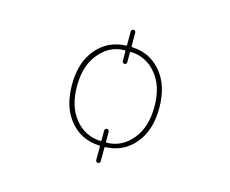

<svg xmlns="http://www.w3.org/2000/svg" viewBox="-101 -787 1202 1004"><g transform="rotate(15 500.0 -284.5)"><path d="M492.2 63.5V-8.8Q492.2 -13.7 487.3 -13.7Q438.5 -15.6 398.9 -34.7Q359.4 -53.7 329.1 -89.8Q267.6 -162.1 267.6 -284.2Q267.6 -406.2 329.1 -478.5Q359.4 -514.6 398.9 -533.7Q438.5 -552.7 487.3 -554.7Q492.2 -554.7 492.2 -559.6V-631.8Q492.2 -636.7 495.6 -640.6Q499 -644.5 504.4 -644.5Q509.8 -644.5 513.2 -640.6Q516.6 -636.7 516.6 -631.8V-559.6Q516.6 -554.7 521.5 -554.7Q570.3 -552.7 609.4 -533.7Q648.4 -514.6 678.7 -478.5Q740.2 -406.2 740.2 -284.2Q740.2 -162.1 678.7 -89.8Q648.4 -53.7 609.4 -34.7Q570.3 -15.6 521.5 -13.7Q516.6 -13.7 516.6 -8.8V63.5Q516.6 68.4 513.2 72.3Q509.8 76.2 504.4 76.2Q499 76.2 495.6 72.3Q492.2 68.4 492.2 63.5ZM516.6 -43Q516.6 -38.1 520.5 -38.1Q603.5 -38.1 660.2 -108.4Q713.9 -173.8 713.9 -284.2Q713.9 -394.5 660.2 -459Q606.4 -525.4 521.5 -529.3Q516.6 -529.3 516.6 -524.4V-472.7Q516.6 -467.8 513.2 -463.9Q509.8 -460 504.4 -460Q499 -460 495.6 -463.9Q492.2 -467.8 492.2 -472.7V-524.4Q492.2 -529.3 488.3 -529.3Q405.3 -529.3 348.6 -459Q294.9 -394.5 294.9 -284.2Q294.9 -173.8 348.6 -108.4Q402.3 -42 487.3 -38.1Q492.2 -38.1 492.2 -43V-95.7Q492.2 -100.6 495.6 -104.5Q499 -108.4 504.4 -108.4Q509.8 -108.4 513.2 -104.5Q516.6 -100.6 516.6 -95.7Z"/></g></svg>

Font: Rounded-X Mgen+ 2m thin
Style: Regular
Weight: 100
Designer: [Source Han Sans]
Ryoko NISHIZUKA  (kana & ideographs); Paul D. Hunt (Latin, Greek & Cyrillic); Wenlong ZHANG  (bopomofo
Version: Version 1.059.20150602